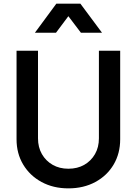

<svg xmlns="http://www.w3.org/2000/svg" viewBox="-20 -1024 752 1056"><path d="M356 12Q440 12 504.5 -23Q569 -58 605 -119Q641 -180 641 -258V-745H524V-263Q524 -214 502.5 -176.5Q481 -139 443.5 -117.5Q406 -96 356 -96Q307 -96 269.5 -117.5Q232 -139 210.5 -176.5Q189 -214 189 -263V-745H71V-258Q71 -180 107.5 -119Q144 -58 208.5 -23Q273 12 356 12ZM172 -844H288L356 -935L425 -844H541L422 -1004H290Z"/></svg>

Font: Custom Plus Jakarta Sans SemiBold
Style: Regular
Weight: 600
Designer: Gumpita Rahayu & FullSphere
Foundry: Tokotype & FullSphere
Version: Version 1.001;hotconv 1.0.117;makeotfexe 2.5.65602